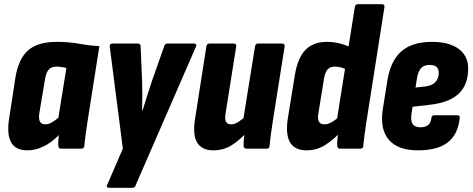

<svg xmlns="http://www.w3.org/2000/svg" viewBox="-20 -703 2237 908"><path d="M110 8Q53 8 32 -31Q11 -70 24 -148L53 -337Q68 -426 113.5 -465.5Q159 -505 248 -505Q307 -505 355 -496Q403 -487 450 -485L394 -129Q389 -96 385 -67Q381 -38 379 -14Q378 0 365 0H269Q256 0 256 -14Q255 -25 256 -38Q257 -51 258 -64Q224 -29 186 -10.5Q148 8 110 8ZM195 -115Q209 -115 224 -123.5Q239 -132 256 -146L294 -382Q282 -384 271 -386Q260 -388 248 -388Q223 -388 210.5 -374Q198 -360 193 -329L166 -168Q162 -142 168.5 -128.5Q175 -115 195 -115Z M496 185Q489 185 486 181Q483 177 487 171L561 0L499 -483Q498 -490 502 -493.5Q506 -497 512 -497H632Q645 -497 645 -483L652 -319Q653 -285 653 -250.5Q653 -216 652 -180H654Q665 -216 676 -250.5Q687 -285 698 -318L756 -483Q760 -497 772 -497H898Q904 -497 907 -493Q910 -489 907 -483L622 172Q618 185 607 185Z M989 8Q935 8 912.5 -28.5Q890 -65 903 -145L956 -483Q958 -497 970 -497H1084Q1099 -497 1097 -483L1047 -168Q1042 -140 1048.5 -127.5Q1055 -115 1073 -115Q1090 -115 1108 -127Q1126 -139 1146 -157L1152 -83Q1117 -43 1077.5 -17.5Q1038 8 989 8ZM1146 0Q1132 0 1132 -14Q1132 -30 1134 -51.5Q1136 -73 1138 -92L1130 -135L1186 -483Q1188 -497 1200 -497H1314Q1328 -497 1326 -483L1270 -129Q1265 -96 1261 -67Q1257 -38 1255 -14Q1254 0 1242 0Z M1430 8Q1373 8 1351 -31Q1329 -70 1342 -148L1374 -345Q1387 -428 1424 -466.5Q1461 -505 1526 -505Q1557 -505 1587 -497.5Q1617 -490 1642 -476L1625 -370Q1596 -388 1564 -388Q1541 -388 1529.5 -375Q1518 -362 1513 -335L1486 -169Q1481 -141 1488 -128Q1495 -115 1514 -115Q1531 -115 1549.5 -125.5Q1568 -136 1588 -156L1595 -83Q1557 -42 1517.5 -17Q1478 8 1430 8ZM1588 0Q1575 0 1575 -14Q1574 -30 1576.5 -52Q1579 -74 1581 -92L1573 -135L1658 -669Q1660 -683 1672 -683H1787Q1800 -683 1798 -669L1713 -128Q1708 -95 1704 -66Q1700 -37 1698 -14Q1698 0 1685 0Z M1956 8Q1861 8 1818 -43Q1775 -94 1791 -191L1812 -322Q1827 -416 1878.5 -460.5Q1930 -505 2022 -505Q2104 -505 2149 -472Q2194 -439 2194 -379Q2194 -303 2150.5 -261Q2107 -219 2017 -208L1931 -198L1926 -164Q1921 -132 1931.5 -116.5Q1942 -101 1968 -101Q1991 -101 2004.5 -111.5Q2018 -122 2020 -145Q2022 -158 2034 -158H2142Q2156 -158 2154 -145Q2146 -67 2097.5 -29.5Q2049 8 1956 8ZM1945 -289 1991 -294Q2024 -298 2039.5 -315.5Q2055 -333 2055 -358Q2055 -377 2044.5 -386.5Q2034 -396 2012 -396Q1986 -396 1972 -381.5Q1958 -367 1952 -333Z"/></svg>

Font: Sofia Sans Condensed Black
Style: Italic
Weight: 900
Italic angle: -9°
Version: Version 4.100